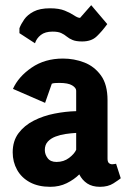

<svg xmlns="http://www.w3.org/2000/svg" viewBox="-20 -717 503 741"><path d="M174 4Q128 4 95.5 -13.5Q63 -31 46 -61.5Q29 -92 29 -129Q29 -173 51.5 -203Q74 -233 110.5 -251.5Q147 -270 190 -278.5Q233 -287 274 -288V-367Q274 -378 258.5 -387.5Q243 -397 209 -397Q201 -397 193 -396.5Q185 -396 180 -394L154 -320L30 -374Q51 -421 102 -456Q153 -491 223 -491Q266 -491 305 -476Q344 -461 369.5 -426Q395 -391 395 -330V-105Q395 -92 400.5 -87.5Q406 -83 413 -83Q418 -83 422.5 -84Q427 -85 428 -85L446 -29Q439 -23 418 -9.5Q397 4 366 4Q336 4 316.5 -9Q297 -22 286 -44Q266 -24 237.5 -10Q209 4 174 4ZM198 -92Q226 -92 246.5 -107.5Q267 -123 274 -139V-204Q255 -203 234 -200Q213 -197 194.5 -190Q176 -183 164.5 -170.5Q153 -158 153 -138Q153 -121 164 -106.5Q175 -92 198 -92ZM115 -550 55 -589V-608Q61 -624 73.5 -642Q86 -660 110 -672.5Q134 -685 173 -685Q208 -685 230 -676Q252 -667 266 -657.5Q280 -648 289 -648L332 -697L394 -624Q372 -594 352 -575.5Q332 -557 297 -557Q274 -557 260.5 -562.5Q247 -568 237.5 -576Q228 -584 216 -589.5Q204 -595 183 -595Q154 -595 137.5 -582Q121 -569 115 -550Z"/></svg>

Font: Kreon
Style: Bold
Weight: 700
Designer: Julia Petretta
Foundry: Julia Petretta and Eli Heuer
Version: Version 2.002